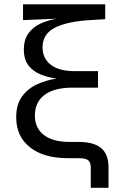

<svg xmlns="http://www.w3.org/2000/svg" viewBox="-20 -748 599 908"><path d="M409.2 140.1V45.9Q409.2 19.5 397 9.8Q384.8 0 353 0H299.8Q186.5 0 121.6 -51.5Q56.6 -103 56.6 -192.9Q56.6 -255.4 85.2 -293.2Q113.8 -331.1 157.5 -350.3Q201.2 -369.6 247.6 -376.5Q207.5 -381.8 172.1 -396Q136.7 -410.2 114.7 -438.5Q92.8 -466.8 92.8 -513.7Q92.8 -561 115 -591.1Q137.2 -621.1 173.1 -637.2Q209 -653.3 249.5 -659.7L88.9 -652.8V-727.5H477.5V-657.2L411.1 -653.3Q298.8 -647 240 -617.2Q181.2 -587.4 181.2 -523.9Q181.2 -472.2 220 -441.9Q258.8 -411.6 332 -411.6H443.4V-333.5H322.3Q236.8 -333.5 190.9 -299.3Q145 -265.1 145 -202.1Q145 -142.1 187.7 -109.4Q230.5 -76.7 310.1 -76.7H354Q423.8 -76.7 458.5 -47.6Q493.2 -18.6 493.2 44.4V140.1Z"/></svg>

Font: Inter-Regular
Style: Regular
Weight: 400
Designer: Rasmus Andersson
Foundry: rsms
Version: Version 4.000;git-a52131595